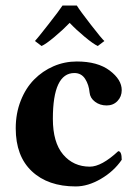

<svg xmlns="http://www.w3.org/2000/svg" viewBox="-20 -667 496 697"><path d="M421.9 -86.9Q393.1 -44.9 346.2 -17.6Q299.3 9.8 254.9 9.8Q154.3 9.8 95.7 -45.2Q37.1 -100.1 37.1 -201.2Q37.1 -255.4 55.2 -301.3Q73.2 -347.2 103.8 -378.2Q134.3 -409.2 174.3 -426.5Q214.4 -443.8 258.8 -443.8Q334.5 -443.8 378.2 -410.9Q421.9 -377.9 421.9 -339.8Q421.9 -316.4 406.5 -300.3Q391.1 -284.2 367.2 -284.2Q342.8 -284.2 325 -297.6Q307.1 -311 305.2 -331.1Q302.7 -359.4 289.1 -380.6Q275.4 -401.9 250 -401.9Q171.9 -401.9 171.9 -235.8Q171.9 -149.9 209.2 -106Q246.6 -62 306.2 -62Q348.6 -62 409.2 -118.2Q421.9 -118.2 421.9 -86.9ZM106.9 -518.1Q113.8 -524.9 155.3 -577.9Q196.8 -630.9 207 -647H258.8Q270.5 -627.9 310.3 -576.7Q350.1 -525.4 358.9 -518.1L335 -500Q318.8 -507.3 287.4 -533.4Q255.9 -559.6 232.9 -584Q209.5 -559.6 178 -533.2Q146.5 -506.8 130.9 -500Z"/></svg>

Font: Common Serif
Style: Bold
Weight: 700
Designer: Philipp H. Poll, Khaled Hosny
Foundry: Stefan Peev, Context Ltd.
Version: Version 1.026